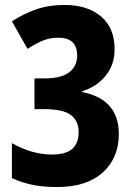

<svg xmlns="http://www.w3.org/2000/svg" viewBox="-20 -744 538 774"><path d="M210 10Q158 10 115.5 2Q73 -6 28 -26V-167Q68 -144 109 -132.5Q150 -121 187 -121Q246 -121 271.5 -144Q297 -167 297 -211Q297 -257 265.5 -280.5Q234 -304 158 -304H119V-428H159Q228 -428 259.5 -453Q291 -478 291 -520Q291 -592 215 -592Q179 -592 148.5 -578.5Q118 -565 91 -547L28 -658Q74 -688 125 -706Q176 -724 241 -724Q332 -724 387 -678Q442 -632 442 -545Q442 -484 406.5 -439.5Q371 -395 311 -376V-373Q459 -344 459 -204Q459 -107 394 -48.5Q329 10 210 10Z"/></svg>

Font: Noto Sans Devanagari Condensed ExtraBold
Style: Regular
Weight: 800
Width: 3
Designer: Jelle Bosma - Monotype Design Team
Foundry: Monotype Imaging Inc.
Version: Version 2.004; ttfautohint (v1.8.4.7-5d5b)